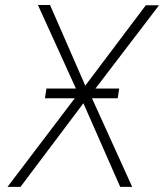

<svg xmlns="http://www.w3.org/2000/svg" viewBox="-20 -731 642 751"><path d="M440.4 -346.7 446.3 -384.8H353.5L602.1 -710.4H550.3L313.5 -396L175.8 -711.4H128.4L276.9 -384.8H161.6L155.8 -346.7H272.5L9.3 0H60.1L306.2 -327.1L450.2 0H497.1L339.8 -346.7Z"/></svg>

Font: Roboto Mono ExtraLight
Style: Italic
Weight: 250
Italic angle: -10°
Monospace: yes
Designer: Google
Version: Version 3.000